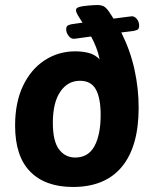

<svg xmlns="http://www.w3.org/2000/svg" viewBox="-20 -735 609 763"><path d="M270 8Q160 8 100 -53Q40 -114 40 -236Q40 -328 71.5 -394Q103 -460 157.5 -495.5Q212 -531 279 -531Q308 -531 333 -524.5Q358 -518 376 -499Q371 -524 362 -547Q353 -570 342 -590L277 -581Q263 -579 253 -592Q243 -605 243 -618Q243 -631 251 -634.5Q259 -638 266 -639L308 -645Q303 -653 298 -660.5Q293 -668 289 -675Q282 -687 282 -695Q282 -704 297 -708Q309 -711 332 -713Q355 -715 367 -715Q384 -715 394.5 -708.5Q405 -702 419 -680Q425 -670 431 -661L501 -670Q513 -672 523 -660.5Q533 -649 533 -633Q533 -619 524.5 -616Q516 -613 511 -612L462 -606Q498 -534 514.5 -458.5Q531 -383 531 -307Q531 -153 464.5 -72.5Q398 8 270 8ZM279 -109Q331 -109 355.5 -154.5Q380 -200 380 -278Q380 -345 361 -379.5Q342 -414 298 -414Q249 -414 219.5 -370.5Q190 -327 190 -247Q190 -174 214.5 -141.5Q239 -109 279 -109Z"/></svg>

Font: Asap
Style: Bold Italic
Weight: 700
Italic angle: -6°
Designer: Pablo Cosgaya
Foundry: Omnibus-Type
Version: Version 3.001; ttfautohint (v1.8.3)